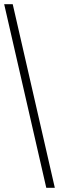

<svg xmlns="http://www.w3.org/2000/svg" viewBox="-20 -780 283 921"><path d="M202 121 0 -760H41L243 121Z"/></svg>

Font: Noto Serif Lao Condensed Light
Style: Regular
Weight: 300
Width: 3
Designer: Monotype Design Team
Foundry: Monotype Imaging Inc.
Version: Version 2.003; ttfautohint (v1.8.4.7-5d5b)